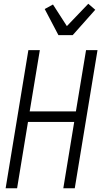

<svg xmlns="http://www.w3.org/2000/svg" viewBox="-20 -1002 540 1022"><path d="M10 0 131 -735H192L138 -409H384L438 -735H499L378 0H317L375 -353H129L71 0ZM291 -815 218 -954 262 -978 336 -863 450 -982 487 -950 367 -815Z"/></svg>

Font: Iosevka Term Curly Lt Obl
Style: Regular
Weight: 300
Italic angle: -9°
Designer: Belleve Invis
Foundry: Belleve Invis
Version: Version 32.3.0